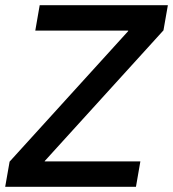

<svg xmlns="http://www.w3.org/2000/svg" viewBox="-24 -720 667 740"><path d="M13 -97 470 -600V-602H112L129 -700H623L606 -603L149 -100L148 -98H517L500 0H-4Z"/></svg>

Font: Chakra Petch SemiBold
Style: Italic
Weight: 600
Italic angle: -10°
Designer: Katatrad Aksorn Co.,Ltd.
Foundry: Cadson Demak Co.,Ltd.
Version: Version 1.000; ttfautohint (v1.6)